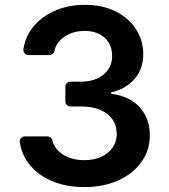

<svg xmlns="http://www.w3.org/2000/svg" viewBox="-20 -757 692 787"><path d="M189.6 -16.3Q130.3 -42.3 95.5 -89.5Q68.2 -127.1 61.1 -174Q59.7 -183.2 65.9 -190.5Q72.1 -197.8 81.7 -197.8H174.7Q181.8 -197.8 187.7 -193.2Q193.5 -188.6 195 -181.5Q199.2 -161.9 212 -146.7Q230.1 -124.6 259.2 -112.6Q288.7 -100.5 325.3 -100.5Q364.3 -100.5 394.5 -114Q424.7 -127.8 441.8 -152.3Q458.5 -176.5 458.5 -207Q458.5 -242.9 441.4 -267Q424.7 -291.9 391.3 -306.5Q358.7 -320.7 312.1 -320.7H268.8Q259.9 -320.7 253.9 -326.7Q247.9 -332.7 247.9 -341.3V-401.6Q247.9 -410.2 253.9 -416.2Q259.9 -422.2 268.8 -422.2H312.1Q350.5 -422.2 378.9 -435.4Q407.7 -448.9 423.7 -472.3Q439.6 -495.7 439.6 -525.9Q439.6 -559.7 426.1 -581.7Q411.6 -604.8 386.7 -617.5Q361.2 -630.3 327.1 -630.3Q293.7 -630.3 265.3 -618.3Q236.9 -605.8 219.5 -583.8Q206.7 -567.8 203.1 -547.9Q201.3 -540.8 195.7 -536Q190 -531.2 182.5 -531.2H96.6Q87.4 -531.2 81.1 -538.4Q74.9 -545.5 76 -554.7Q82.4 -601.6 109.7 -638.5Q143.1 -684.3 200.3 -710.9Q257.8 -737.2 327.8 -737.2Q399.9 -737.2 454.5 -710.2Q508.5 -682.5 537.6 -637.1Q567.1 -591.6 567.1 -534.1Q567.1 -474.1 531.2 -432.9Q494.3 -391.3 435.7 -378.6V-372.9Q512.8 -362.2 553.6 -316.4Q594.1 -270.6 594.1 -203.8Q594.1 -140.6 559.7 -93Q525.2 -44.7 464.5 -17.4Q403.4 9.9 325.6 9.9Q249.3 9.9 189.6 -16.3Z"/></svg>

Font: DeltaSans SemiBold
Style: Regular
Weight: 600
Designer: Rasmus Andersson
Foundry: rsms
Version: Version 3.012